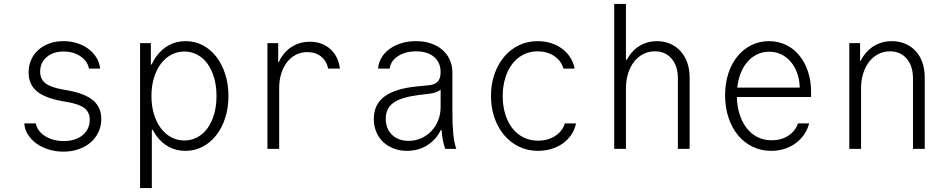

<svg xmlns="http://www.w3.org/2000/svg" viewBox="-20 -760 4840 980"><path d="M104 -130Q106 -99 122.5 -73Q139 -47 166 -27.5Q193 -8 228.5 3Q264 14 304 14Q346 14 381.5 1.5Q417 -11 442.5 -33Q468 -55 482.5 -85.5Q497 -116 497 -152Q497 -212 455.5 -247.5Q414 -283 324 -299L301 -303Q239 -314 212 -335Q185 -356 185 -394Q185 -440 218 -468.5Q251 -497 305 -497Q355 -497 391 -472.5Q427 -448 434 -410H491Q488 -440 472.5 -465.5Q457 -491 432 -510Q407 -529 374 -539.5Q341 -550 303 -550Q264 -550 231.5 -538Q199 -526 175.5 -505Q152 -484 139 -454.5Q126 -425 126 -390Q126 -330 167 -295Q208 -260 297 -244L320 -240Q384 -229 411 -208Q438 -187 438 -149Q438 -100 401.5 -70Q365 -40 305 -40Q277 -40 252.5 -47Q228 -54 209 -66Q190 -78 178 -94.5Q166 -111 163 -130Z M927 -550Q881 -550 843.5 -530Q806 -510 779 -473.5Q752 -437 737.5 -385Q723 -333 723 -270Q723 -206 737.5 -154.5Q752 -103 778.5 -66.5Q805 -30 842.5 -10Q880 10 926 10Q974 10 1014 -11Q1054 -32 1083.5 -69.5Q1113 -107 1129.5 -158Q1146 -209 1146 -270Q1146 -331 1129.5 -382Q1113 -433 1084 -470.5Q1055 -508 1015 -529Q975 -550 927 -550ZM921 -497Q957 -497 987.5 -480.5Q1018 -464 1039.5 -434Q1061 -404 1073 -362.5Q1085 -321 1085 -270Q1085 -219 1073 -177.5Q1061 -136 1039.5 -106Q1018 -76 987.5 -59.5Q957 -43 921 -43Q884 -43 853 -60Q822 -77 800 -107Q778 -137 765.5 -178.5Q753 -220 753 -270Q753 -320 765.5 -361.5Q778 -403 800 -433Q822 -463 853 -480Q884 -497 921 -497ZM695 -540V200H755V-97H763L738 -300L758 -431H750V-540Z M1405 0V-310Q1405 -351 1415.5 -384.5Q1426 -418 1445 -442.5Q1464 -467 1490.5 -480.5Q1517 -494 1549 -494Q1591 -494 1619 -471.5Q1647 -449 1655 -410H1715Q1707 -473 1665.5 -510Q1624 -547 1561 -547Q1521 -547 1488 -531.5Q1455 -516 1431.5 -488.5Q1408 -461 1395 -422Q1382 -383 1382 -336L1408 -444H1400V-540H1345V0Z M2229 -391Q2229 -360 2214.5 -344Q2200 -328 2170 -325L2109 -319Q1997 -308 1942.5 -267.5Q1888 -227 1888 -153Q1888 -117 1900.5 -87Q1913 -57 1935.5 -35.5Q1958 -14 1989.5 -2Q2021 10 2058 10Q2102 10 2138.5 -6.5Q2175 -23 2201 -52.5Q2227 -82 2241.5 -123Q2256 -164 2256 -214L2204 -96H2234Q2236 -65 2241 -41.5Q2246 -18 2253 0H2309Q2298 -31 2293.5 -77.5Q2289 -124 2289 -193V-390Q2289 -426 2275.5 -455.5Q2262 -485 2237.5 -506Q2213 -527 2179 -538.5Q2145 -550 2103 -550Q2063 -550 2029 -539.5Q1995 -529 1969 -510.5Q1943 -492 1927.5 -466Q1912 -440 1910 -410H1969Q1974 -449 2011.5 -473.5Q2049 -498 2104 -498Q2162 -498 2195.5 -469.5Q2229 -441 2229 -391ZM2229 -327V-214Q2229 -177 2216.5 -145.5Q2204 -114 2182 -91Q2160 -68 2130 -54.5Q2100 -41 2066 -41Q2013 -41 1981 -72Q1949 -103 1949 -154Q1949 -208 1989 -236Q2029 -264 2117 -275L2175 -282Q2214 -287 2233 -306Q2252 -325 2252 -365Z M2863 -130Q2850 -89 2813 -65.5Q2776 -42 2726 -42Q2686 -42 2652.5 -58.5Q2619 -75 2595.5 -105Q2572 -135 2559 -177Q2546 -219 2546 -270Q2546 -320 2559 -362Q2572 -404 2595 -434Q2618 -464 2651 -481Q2684 -498 2724 -498Q2772 -498 2808 -474.5Q2844 -451 2856 -410H2913Q2907 -441 2890.5 -467Q2874 -493 2849 -511.5Q2824 -530 2792 -540Q2760 -550 2724 -550Q2672 -550 2628.5 -529Q2585 -508 2553.5 -470.5Q2522 -433 2504 -382Q2486 -331 2486 -270Q2486 -210 2504 -158.5Q2522 -107 2554 -69.5Q2586 -32 2630 -11Q2674 10 2726 10Q2762 10 2795 0Q2828 -10 2853.5 -28.5Q2879 -47 2896.5 -73Q2914 -99 2920 -130Z M3115 0H3175V-310Q3175 -351 3186 -385.5Q3197 -420 3216.5 -445Q3236 -470 3263 -484Q3290 -498 3322 -498Q3376 -498 3408 -460.5Q3440 -423 3440 -360V0H3500V-365Q3500 -406 3488 -440Q3476 -474 3454 -498.5Q3432 -523 3401 -536.5Q3370 -550 3333 -550Q3293 -550 3259.5 -534Q3226 -518 3202 -489Q3178 -460 3164.5 -419.5Q3151 -379 3151 -330L3183 -455H3175V-740H3115Z M3722 -265H4120V-289Q4120 -347 4104 -395Q4088 -443 4059.5 -477.5Q4031 -512 3991.5 -531Q3952 -550 3905 -550Q3856 -550 3815 -529.5Q3774 -509 3744 -472.5Q3714 -436 3697.5 -385Q3681 -334 3681 -274Q3681 -212 3698.5 -159.5Q3716 -107 3747 -69.5Q3778 -32 3821.5 -11Q3865 10 3916 10Q3952 10 3983.5 0Q4015 -10 4040.5 -28.5Q4066 -47 4084 -73Q4102 -99 4110 -130H4053Q4039 -90 4003 -67Q3967 -44 3919 -44Q3879 -44 3846 -60.5Q3813 -77 3790 -107.5Q3767 -138 3754 -180Q3741 -222 3741 -273Q3741 -323 3753 -364Q3765 -405 3787 -434.5Q3809 -464 3839.5 -480Q3870 -496 3906 -496Q3939 -496 3966.5 -483Q3994 -470 4015 -446Q4036 -422 4048.5 -388Q4061 -354 4062 -313H3722Z M4315 0H4375V-310Q4375 -351 4386 -385.5Q4397 -420 4416.5 -445Q4436 -470 4463 -484Q4490 -498 4522 -498Q4576 -498 4608 -460.5Q4640 -423 4640 -360V0H4700V-365Q4700 -407 4688 -441Q4676 -475 4654 -499Q4632 -523 4601 -536.5Q4570 -550 4532 -550Q4491 -550 4457 -534Q4423 -518 4399 -489.5Q4375 -461 4361.5 -420.5Q4348 -380 4348 -330L4378 -450H4370V-540H4315Z"/></svg>

Font: CommitMonoV143 ExtLt
Style: Regular
Weight: 200
Monospace: yes
Designer: Eigil Nikolajsen
Foundry: Eigil Nikolajsen
Version: Version 1.143